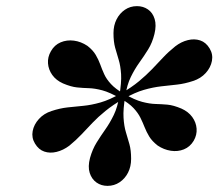

<svg xmlns="http://www.w3.org/2000/svg" viewBox="-20 -812 712 626"><path d="M384 -490 373.5 -506.5Q409 -527 433 -547Q457 -567 475.5 -586.2Q494 -605.5 511.5 -624.2Q529 -643 551.5 -661Q571 -676 592.5 -681.2Q614 -686.5 632.8 -680.2Q651.5 -674 663.5 -654Q675 -635 671 -613.5Q667 -592 650.8 -574Q634.5 -556 609.5 -548Q582.5 -539 557.2 -536.2Q532 -533.5 505.5 -530.5Q479 -527.5 449.2 -519Q419.5 -510.5 384 -490ZM206 -337Q186 -322 164.5 -316.8Q143 -311.5 124.5 -317.8Q106 -324 94 -344Q82.5 -363 86.5 -384.5Q90.5 -406 106.8 -424Q123 -442 148 -450Q175 -459 200.2 -461.8Q225.5 -464.5 251.8 -467Q278 -469.5 307.8 -478Q337.5 -486.5 373 -507L383.5 -490.5Q348 -470 323.8 -450.2Q299.5 -430.5 281.5 -411.5Q263.5 -392.5 245.8 -373.8Q228 -355 206 -337ZM330.5 -206Q310 -206 294.5 -217Q279 -228 272.5 -248.2Q266 -268.5 273.5 -297Q281.5 -325.5 295 -347.2Q308.5 -369 323.5 -390.2Q338.5 -411.5 351 -437.2Q363.5 -463 369 -499H388.5Q381 -455.5 382.8 -428Q384.5 -400.5 390.5 -381Q396.5 -361.5 402 -341.8Q407.5 -322 407.5 -294Q407.5 -269 397.5 -249.2Q387.5 -229.5 370 -217.8Q352.5 -206 330.5 -206ZM373.5 -490.5Q338 -511 313.5 -517.5Q289 -524 269.8 -524.5Q250.5 -525 231 -527Q211.5 -529 185.5 -540Q163 -550 150.5 -567.5Q138 -585 136.5 -605.5Q135 -626 146 -645Q157.5 -665.5 177.8 -674Q198 -682.5 221 -679.5Q244 -676.5 265 -662.5Q283 -648.5 292 -633.2Q301 -618 306.8 -602Q312.5 -586 319.8 -570Q327 -554 341.8 -538Q356.5 -522 384 -506ZM494 -337.5Q475.5 -352 466.5 -367Q457.5 -382 451.5 -397.2Q445.5 -412.5 437.8 -428.2Q430 -444 415.2 -459.8Q400.5 -475.5 373 -491L384 -506.5Q419.5 -486 443.8 -479.8Q468 -473.5 487 -473Q506 -472.5 525.8 -470.8Q545.5 -469 571.5 -458Q594 -448 606.8 -430.5Q619.5 -413 621 -392.5Q622.5 -372 611.5 -353Q599.5 -333 579.5 -325Q559.5 -317 536.8 -320.5Q514 -324 494 -337.5ZM369 -499Q376.5 -543 374.8 -570.2Q373 -597.5 367 -617Q361 -636.5 355.5 -656.2Q350 -676 350 -704Q350 -729 360 -748.8Q370 -768.5 387.2 -780.2Q404.5 -792 426.5 -792Q447 -792 462.5 -781.2Q478 -770.5 484.2 -750Q490.5 -729.5 483.5 -701Q476.5 -672.5 463 -650.8Q449.5 -629 434.2 -607.8Q419 -586.5 406.5 -561Q394 -535.5 388.5 -499Z"/></svg>

Font: Bodoni Moda 11pt SemiBold
Style: Italic
Weight: 600
Italic angle: -13°
Designer: Owen Earl
Foundry: indestructible type
Version: Version 2.004